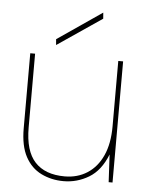

<svg xmlns="http://www.w3.org/2000/svg" viewBox="-51 -737 616 791"><g transform="rotate(5 256.5 -341.0)"><path d="M241 12Q191 12 149 -8.5Q107 -29 83 -73.5Q59 -118 59 -191V-501H79V-196Q79 -99 121 -53.5Q163 -8 244 -8Q297 -8 337.5 -34Q378 -60 400.5 -109.5Q423 -159 423 -231V-501H443V0H427L421 -114Q394 -46 345.5 -17Q297 12 241 12ZM162 -544 160 -568 344 -694 346 -669Z"/></g></svg>

Font: DM Sans 17pt Thin
Style: Regular
Weight: 250
Version: Version 4.004;gftools[0.9.30]